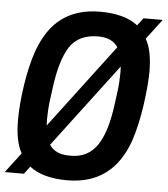

<svg xmlns="http://www.w3.org/2000/svg" viewBox="-61 -843 791 906"><g transform="rotate(5 334.0 -390.0)"><path d="M291 13Q174 13 112 -36L85 0H-6L66 -95Q35 -149 35 -250Q35 -325 49 -417.5Q63 -510 88 -582Q128 -691 199.5 -742Q271 -793 377 -793Q494 -793 556 -744L583 -780H674L602 -685Q633 -631 633 -531Q633 -471 619.5 -374Q606 -277 580 -199Q505 13 291 13ZM300 -104Q379 -104 423 -168.5Q467 -233 484 -372L493 -440Q496 -465 497 -516L496 -544L196 -147Q224 -104 290 -104ZM172 -236 472 -633Q444 -676 378 -676Q285 -676 243 -611Q201 -546 184 -408L175 -340Q172 -315 171 -264Z"/></g></svg>

Font: Tanohe Sans SemiBold
Style: Italic
Weight: 600
Designer: Village Type and Design LLC & Cristiano Sobral
Foundry: Cooper Hewitt Smithsonian Design Museum
Version: Version 1.00;September 29, 2021;FontCreator 13.0.0.2655 64-b